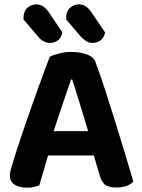

<svg xmlns="http://www.w3.org/2000/svg" viewBox="-20 -854 655 884"><path d="M312.5 -488.2H307.2Q296.2 -455.5 281.9 -414Q267.7 -372.5 252.5 -327.5Q237.2 -282.5 223.5 -238.7L207.3 -159Q201.3 -139.7 195.3 -118Q189.2 -96.3 182.9 -75Q176.5 -53.8 170.8 -34.6Q165.1 -15.3 160.8 0Q149.8 3.7 136.7 6.8Q123.6 10 105.3 10Q66.9 10 46.1 -4.5Q25.4 -18.9 25.4 -45.8Q25.4 -58.1 29 -70.6Q32.7 -83.1 37.4 -99.3Q46.7 -132 63.2 -182Q79.7 -232 99.8 -290.3Q119.8 -348.7 140.5 -406.4Q161.1 -464.1 179.2 -513.1Q197.2 -562.2 209 -592.4Q222.9 -600.4 251.4 -607.7Q280 -615 308.2 -615Q348 -615 380 -603.4Q412.1 -591.8 420.4 -565.9Q440.4 -512.5 463.3 -442.3Q486.2 -372.1 509.9 -295.9Q533.6 -219.7 555.4 -147.7Q577.3 -75.6 594 -17.9Q583.7 -6.3 564 1.5Q544.2 9.3 517.7 9.3Q478.9 9.3 462.9 -4.5Q447 -18.2 438.7 -47.5L403.5 -166.3L387.6 -243.8Q374.2 -290.2 360.3 -335.1Q346.3 -379.9 334.1 -419.4Q321.9 -458.9 312.5 -488.2ZM144.5 -138.2 198.9 -250.1H439L458.3 -138.2ZM154.9 -686.3 88.2 -764.4V-770.1Q88.2 -801.6 105.8 -817.7Q123.4 -833.8 146.9 -833.8Q165.9 -833.8 180 -823.7Q194.1 -813.6 205.4 -796.3L267.4 -704.9Q261.8 -678.4 245.5 -667.4Q229.3 -656.4 209.7 -656.4Q193.4 -656.4 178.8 -665.1Q164.2 -673.7 154.9 -686.3ZM351.3 -686.3 284.6 -764.4V-770.1Q284.6 -801.3 302.1 -817.5Q319.5 -833.8 343.4 -833.8Q362.3 -833.8 376.4 -823.7Q390.5 -813.6 401.8 -796.3L463.9 -704.9Q458.2 -678.4 442 -667.4Q425.7 -656.4 406.1 -656.4Q388.5 -656.4 375.4 -665.4Q362.3 -674.4 351.3 -686.3Z"/></svg>

Font: Baloo Tammudu 2
Style: Regular
Weight: 400
Designer: Maithili Shingre, Omkar Shende and Ek Type
Foundry: Ek Type
Version: Version 1.700